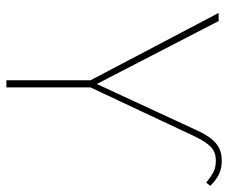

<svg xmlns="http://www.w3.org/2000/svg" viewBox="-78 -654 731 616"><g transform="rotate(90 288.0 -345.5)"><path d="M237 -270 21 -681H47L249 -290L399 -614Q418 -655 440 -673Q462 -691 495 -691Q521 -691 539.5 -681.5Q558 -672 576 -654L565 -641Q546 -657 531 -664.5Q516 -672 495 -672Q469 -672 452.5 -657.5Q436 -643 417 -604L260 -270V0H237Z"/></g></svg>

Font: Fira Sans Thin
Style: Regular
Weight: 100
Designer: bBox Type GmbH & Carrois Corporate GbR & Edenspiekermann AG
Foundry: bBox Type GmbH & Carrois Corporate GbR & Edenspiekermann AG
Version: Version 4.301